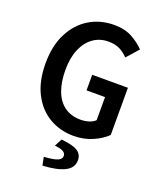

<svg xmlns="http://www.w3.org/2000/svg" viewBox="-161 -767 923 1101"><g transform="rotate(20 300.0 -216.5)"><path d="M340 12Q258 12 191.5 -27Q125 -66 86.5 -141.5Q48 -217 48 -325Q48 -432 87 -508.5Q126 -585 193 -625.5Q260 -666 345 -666Q410 -666 455.5 -640.5Q501 -615 530 -584L466 -512Q444 -536 415.5 -550.5Q387 -565 345 -565Q293 -565 253 -536.5Q213 -508 190.5 -455Q168 -402 168 -328Q168 -254 188.5 -200Q209 -146 249 -117.5Q289 -89 347 -89Q373 -89 397 -96.5Q421 -104 435 -118V-259H322V-354H540V-66Q508 -34 455.5 -11Q403 12 340 12ZM232 233 222 183Q283 179 305.5 168.5Q328 158 328 140Q328 123 311.5 113.5Q295 104 260 101L284 55Q357 62 385 81Q413 100 413 135Q413 182 365.5 205.5Q318 229 232 233Z"/></g></svg>

Font: Source Code Pro ExtraLight SemiBold
Style: Regular
Weight: 600
Monospace: yes
Version: Version 1.018;hotconv 1.0.116;makeotfexe 2.5.65601